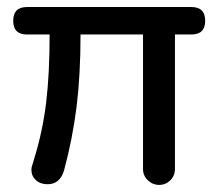

<svg xmlns="http://www.w3.org/2000/svg" viewBox="-20 -519 621 546"><path d="M386.7 -38.1V-420.9H209Q209 -306.6 197.8 -215.8Q186.5 -125 162.1 -34.2Q150.4 4.9 115.2 4.9Q94.7 4.9 82 -6.8Q69.3 -18.6 69.3 -36.1Q69.3 -43.9 72.3 -50.8L77.1 -67.4Q101.6 -146.5 111.3 -228Q121.1 -309.6 121.1 -420.9H56.6Q17.6 -420.9 17.6 -460Q17.6 -499 56.6 -499H524.4Q563.5 -499 563.5 -460Q563.5 -420.9 524.4 -420.9H477.5V-38.1Q477.5 -19.5 464.4 -6.3Q451.2 6.8 432.6 6.8Q414.1 6.8 400.4 -6.3Q386.7 -19.5 386.7 -38.1Z"/></svg>

Font: jf-openhuninn-2.0
Style: Regular
Weight: 400
Designer: [Kosugi Maru]
Designed by MOTOYA      

[Varela Round]
Joe Prince (Latin component); Avraham Cornfeld (Hebrew component)
Foundry: justfont CO.,LTD.
Version: 2.0